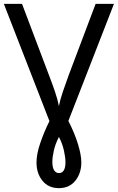

<svg xmlns="http://www.w3.org/2000/svg" viewBox="-20 -734 610 994"><path d="M285 240Q231 240 200 202Q169 164 169 107Q169 63 189 5Q209 -53 236 -107L0 -714H94L235 -341Q252 -297 265 -258.5Q278 -220 285 -185Q292 -220 305.5 -259.5Q319 -299 335 -343L475 -714H570L334 -108Q367 -43 384 13Q401 69 401 107Q401 163 370 201.5Q339 240 285 240ZM285 162Q319 162 319 105Q319 82 311 45.5Q303 9 285 -25Q266 12 258.5 46.5Q251 81 251 103Q251 134 260.5 148Q270 162 285 162Z"/></svg>

Font: TSCustom
Style: Regular
Weight: 400
Designer: Monotype Design Team
Foundry: Monotype Imaging Inc.
Version: Version 2.004; ttfautohint (v1.8.3) -l 8 -r 50 -G 200 -x 14 